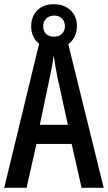

<svg xmlns="http://www.w3.org/2000/svg" viewBox="-20 -957 512 911"><path d="M367 -66 320 -274H153L106 -66H0L173 -780H296L472 -66ZM253 -588Q247 -619 242.5 -644.5Q238 -670 235 -694Q232 -671 227 -643Q222 -615 216 -589L169 -365H302ZM236 -728Q186 -728 157 -757Q128 -786 128 -832Q128 -879 157 -908Q186 -937 236 -937Q284 -937 314.5 -908.5Q345 -880 345 -834Q345 -787 315.5 -757.5Q286 -728 236 -728ZM237 -783Q259 -783 273.5 -796.5Q288 -810 288 -832Q288 -855 274.5 -869Q261 -883 237 -883Q214 -883 199.5 -869Q185 -855 185 -832Q185 -810 198 -796.5Q211 -783 237 -783Z"/></svg>

Font: Noto Sans Malayalam UI ExtraCondensed Medium
Style: Regular
Weight: 500
Width: 2
Designer: Jelle Bosma - Monotype Design Team
Foundry: Monotype Imaging Inc.
Version: Version 2.104; ttfautohint (v1.8.4.7-5d5b)